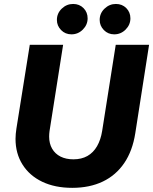

<svg xmlns="http://www.w3.org/2000/svg" viewBox="-20 -923 762 956"><path d="M339.7 12.3Q253.7 12.3 190.3 -18Q127 -48.3 92.2 -103.5Q57.3 -158.7 57.3 -231.7Q57.3 -244.3 58.5 -256.8Q59.7 -269.3 61.7 -282.7L128.3 -700H294.3L226.7 -270.7Q225.7 -263.7 225.2 -256.7Q224.7 -249.7 224.7 -243Q224.7 -208.3 239.5 -182.7Q254.3 -157 281.5 -143.3Q308.7 -129.7 345.3 -129.7Q386 -129.7 415.3 -146.3Q444.7 -163 463.2 -195Q481.7 -227 488.7 -271.3L556.3 -700H722.3L653.7 -260.3Q640 -172 598.7 -111.2Q557.3 -50.3 491.8 -19Q426.3 12.3 339.7 12.3ZM548.7 -752Q518 -752 497.2 -773.3Q476.3 -794.7 476.3 -823.7Q476.3 -856.7 500.5 -880Q524.7 -903.3 557.3 -903.3Q588.3 -903.3 608.8 -882.7Q629.3 -862 629.3 -831.7Q629.3 -799.7 605.5 -775.8Q581.7 -752 548.7 -752ZM335.7 -752Q305 -752 284.2 -773.3Q263.3 -794.7 263.3 -823.7Q263.3 -856.7 287.5 -880Q311.7 -903.3 344.3 -903.3Q375.3 -903.3 395.8 -882.7Q416.3 -862 416.3 -831.7Q416.3 -799.7 392.5 -775.8Q368.7 -752 335.7 -752Z"/></svg>

Font: MuseoModerno Thin
Style: Italic
Weight: 100
Italic angle: -9°
Designer: Pablo Cosgaya, Héctor Gatti, Marcela Romero, and the Authors of The MuseoModerno Project.
Foundry: Omnibus-Type Team
Version: Version 1.003